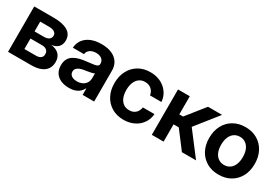

<svg xmlns="http://www.w3.org/2000/svg" viewBox="21 -1202 2694 1889"><g transform="rotate(30 1368.0 -257.5)"><path d="M52.7 0V-515.6H278.3Q376 -515.6 432.9 -482.4Q489.7 -449.2 489.7 -379.4Q489.7 -335.4 464.4 -306.9Q439 -278.3 385.7 -271Q426.3 -267.1 453.9 -250.7Q481.4 -234.4 495.1 -207.8Q508.8 -181.2 508.8 -146Q508.8 -101.1 487.3 -68.1Q465.8 -35.2 422.4 -17.6Q378.9 0 313.5 0ZM178.2 -104.5H308.1Q343.3 -104.5 362.5 -119.1Q381.8 -133.8 381.8 -161.6Q381.8 -191.9 362.5 -207.8Q343.3 -223.6 308.1 -223.6H178.2ZM178.2 -304.2H282.7Q320.8 -304.2 341.3 -319.1Q361.8 -334 361.8 -361.3Q361.8 -387.2 339.8 -401.4Q317.9 -415.5 278.3 -415.5H178.2Z M747.1 8.3Q695.3 8.3 655.3 -8.8Q615.2 -25.9 592 -60.3Q568.8 -94.7 568.8 -146Q568.8 -189.9 585.2 -218.8Q601.6 -247.6 629.9 -264.9Q658.2 -282.2 694.6 -291.3Q731 -300.3 771 -304.2Q818.8 -309.6 846.7 -313.7Q874.5 -317.9 886.7 -326.2Q898.9 -334.5 898.9 -351.6V-355Q898.9 -375.5 888.2 -391.4Q877.4 -407.2 857.4 -416Q837.4 -424.8 809.6 -424.8Q781.2 -424.8 760 -415.8Q738.8 -406.7 726.1 -390.9Q713.4 -375 711.4 -354H584.5Q587.9 -406.2 616 -444.8Q644 -483.4 694.1 -504.9Q744.1 -526.4 813 -526.4Q864.7 -526.4 905.3 -514.2Q945.8 -502 973.9 -479Q1002 -456.1 1016.4 -423.6Q1030.8 -391.1 1030.8 -350.6V0H899.9V-72.8H897.9Q885.3 -48.8 865.5 -30.5Q845.7 -12.2 816.7 -2Q787.6 8.3 747.1 8.3ZM782.2 -86.9Q819.3 -86.9 845.7 -100.6Q872.1 -114.3 885.7 -137.5Q899.4 -160.6 899.4 -189.5V-243.7Q893.6 -239.7 882.8 -236.6Q872.1 -233.4 857.7 -230.5Q843.3 -227.5 826.2 -224.6Q809.1 -221.7 791 -219.2Q765.6 -215.3 744.4 -207Q723.1 -198.7 710.7 -184.6Q698.2 -170.4 698.2 -148.4Q698.2 -129.4 708.5 -115.5Q718.8 -101.6 737.5 -94.2Q756.3 -86.9 782.2 -86.9Z M1368.7 11.7Q1292 11.7 1234.4 -22.5Q1176.8 -56.6 1144.8 -117.2Q1112.8 -177.7 1112.8 -257.3Q1112.8 -336.9 1144.8 -397.9Q1176.8 -459 1234.4 -493.2Q1292 -527.3 1368.7 -527.3Q1418 -527.3 1460 -512.7Q1502 -498 1533.4 -471.2Q1564.9 -444.3 1584 -407.7Q1603 -371.1 1606.4 -327.1H1476.6Q1473.6 -347.2 1465.1 -363.8Q1456.5 -380.4 1442.9 -392.6Q1429.2 -404.8 1411.1 -411.4Q1393.1 -418 1370.1 -418Q1332 -418 1304.7 -398.2Q1277.3 -378.4 1262.7 -342.5Q1248 -306.6 1248 -257.3Q1248 -208.5 1262.7 -172.6Q1277.3 -136.7 1304.7 -117.2Q1332 -97.7 1370.1 -97.7Q1393.1 -97.7 1410.9 -104.2Q1428.7 -110.8 1441.9 -122.8Q1455.1 -134.8 1463.4 -151.9Q1471.7 -168.9 1475.6 -189.5H1606.4Q1603.5 -146 1585 -109.4Q1566.4 -72.8 1534.7 -45.4Q1502.9 -18.1 1460.7 -3.2Q1418.5 11.7 1368.7 11.7Z M1686 0V-515.6H1819.8V-309.6H1862.3L2026.9 -515.6H2186.5L1986.8 -264.2L2188.5 0H2027.8L1878.9 -196.3H1819.8V0Z M2448.2 11.7Q2371.6 11.7 2313.2 -22Q2254.9 -55.7 2222.4 -116.2Q2189.9 -176.8 2189.9 -257.3Q2189.9 -337.9 2222.4 -398.7Q2254.9 -459.5 2313.2 -493.4Q2371.6 -527.3 2448.2 -527.3Q2525.4 -527.3 2583.5 -493.4Q2641.6 -459.5 2674.1 -398.7Q2706.5 -337.9 2706.5 -257.3Q2706.5 -176.8 2674.1 -116.2Q2641.6 -55.7 2583.5 -22Q2525.4 11.7 2448.2 11.7ZM2448.2 -98.1Q2485.8 -98.1 2513.4 -117.2Q2541 -136.2 2556.2 -172.1Q2571.3 -208 2571.3 -257.3Q2571.3 -307.1 2556.2 -343Q2541 -378.9 2513.4 -398.2Q2485.8 -417.5 2448.2 -417.5Q2411.1 -417.5 2383.3 -398.2Q2355.5 -378.9 2340.3 -343Q2325.2 -307.1 2325.2 -257.3Q2325.2 -207.5 2340.3 -171.9Q2355.5 -136.2 2383.3 -117.2Q2411.1 -98.1 2448.2 -98.1Z"/></g></svg>

Font: Inter Cardless Display
Style: Bold
Weight: 700
Designer: Rasmus Andersson
Foundry: rsms
Version: Version 4.001;git-9221beed3